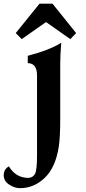

<svg xmlns="http://www.w3.org/2000/svg" viewBox="-76 -737 459 1022"><path d="M30.3 264.6Q1 264.6 -27.6 245.4Q-56.2 226.1 -56.2 195.3Q-56.2 164.6 -28.8 148.4Q8.3 210 75.7 210Q100.6 208 110.8 187.5Q121.1 167 121.1 89.4V-334Q121.1 -400.9 71.8 -400.9V-439.9Q187.5 -470.2 250 -509.3Q244.6 -443.8 244.6 -399.9V-108.4Q244.6 -7.3 237.3 41Q220.7 152.8 163.1 208.7Q105.5 264.6 30.3 264.6ZM298.3 -528.8 168.9 -619.6 39.6 -528.8 7.8 -561 134.3 -717.3H203.6L329.1 -561Z"/></svg>

Font: Kelvinch
Style: Bold
Weight: 700
Designer: Paul James Miller
Foundry: High-Logic / Made with FontCreator
Version: Version 3.501;March 28, 2021;FontCreator 13.0.0.2683 64-bit